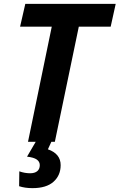

<svg xmlns="http://www.w3.org/2000/svg" viewBox="-20 -734 619 994"><path d="M248 -596H84L111 -714H579L553 -596H388L264 0H125ZM79 230 80 153Q108 163 136 163Q160 163 173 152Q186 141 186 121Q186 103 170.5 92Q155 81 120 77L165 0H246L228 39Q294 62 294 121Q294 174 257 207Q220 240 148 240Q109 240 79 230Z"/></svg>

Font: Noto Sans Display
Style: Bold Italic
Weight: 700
Italic angle: -12°
Designer: Monotype Design team
Foundry: Monotype Imaging Inc.
Version: Version 1.000